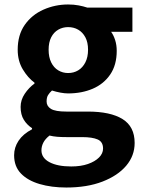

<svg xmlns="http://www.w3.org/2000/svg" viewBox="-20 -594 637 857"><path d="M276 243Q210 243 157 227.5Q104 212 73.5 180.5Q43 149 43 99Q43 64 63 34Q83 4 123 -17V-22Q101 -36 86.5 -59Q72 -82 72 -117Q72 -148 90.5 -175.5Q109 -203 134 -221V-225Q105 -246 82 -284Q59 -322 59 -372Q59 -438 90.5 -483Q122 -528 174 -551Q226 -574 284 -574Q309 -574 330.5 -570Q352 -566 370 -560H571V-452H476Q487 -437 494 -415Q501 -393 501 -367Q501 -304 472 -261.5Q443 -219 394 -198Q345 -177 284 -177Q269 -177 250 -180.5Q231 -184 212 -190Q201 -180 194.5 -169.5Q188 -159 188 -141Q188 -120 207.5 -108Q227 -96 276 -96H372Q473 -96 527 -62.5Q581 -29 581 44Q581 101 543.5 145.5Q506 190 437.5 216.5Q369 243 276 243ZM284 -268Q309 -268 329 -280Q349 -292 361 -315.5Q373 -339 373 -372Q373 -405 361 -427.5Q349 -450 329 -461.5Q309 -473 284 -473Q260 -473 240 -461.5Q220 -450 208.5 -427.5Q197 -405 197 -372Q197 -339 208.5 -315.5Q220 -292 240 -280Q260 -268 284 -268ZM298 149Q341 149 372.5 138Q404 127 422 109Q440 91 440 69Q440 39 416 28.5Q392 18 347 18H278Q253 18 235 16.5Q217 15 201 11Q182 26 173.5 42.5Q165 59 165 77Q165 111 201 130Q237 149 298 149Z"/></svg>

Font: Noto Sans KR
Style: Bold
Weight: 700
Designer: Ryoko NISHIZUKA  (kana, bopomofo & ideographs); Paul D. Hunt (Latin, Greek & Cyrillic); Sandoll Communications , Soo-you
Foundry: Adobe
Version: Version 2.004-H2;hotconv 1.0.118;makeotfexe 2.5.65603